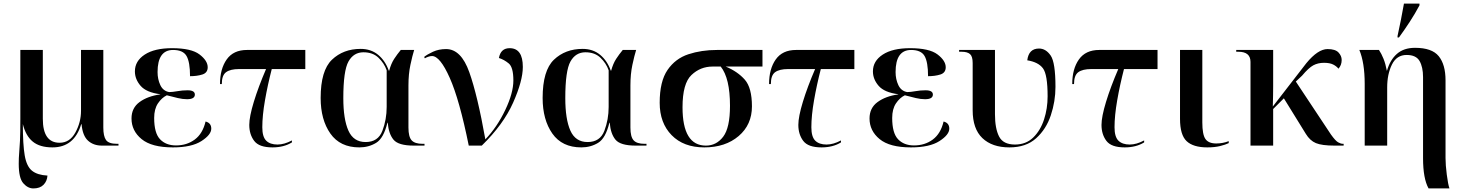

<svg xmlns="http://www.w3.org/2000/svg" viewBox="-20 -816 8221 1076"><path d="M167 240Q204 240 224 219.5Q244 199 246 168Q189 165 159 140.5Q129 116 118.5 55Q108 -6 108 -121Q124 -55 163.5 -22.5Q203 10 274 10Q396 10 435 -120H437Q443 -55 473.5 -27.5Q504 0 551 0H644V-10H636Q589 -10 574 -31.5Q559 -53 559 -101V-536H434V-195Q434 -131 402.5 -73.5Q371 -16 314 -16Q220 -16 220 -150V-536H94V-147Q94 -70 92 -28Q90 14 87.5 41Q85 68 85 102Q85 182 110.5 211Q136 240 167 240Z M949 10Q1054 10 1109 -25.5Q1164 -61 1164 -95Q1164 -127 1132 -135Q1116 -67 1071.5 -34Q1027 -1 966 -1Q910 -1 877 -35.5Q844 -70 844 -155Q844 -205 865 -236.5Q886 -268 915 -282Q949 -273 976.5 -266.5Q1004 -260 1028 -260Q1072 -260 1072 -286Q1072 -310 1031 -310Q1002 -310 974 -305Q946 -300 928 -300Q894 -306 878.5 -339Q863 -372 863 -412Q863 -536 950 -536Q1006 -536 1025.5 -502Q1045 -468 1045 -389Q1084 -389 1114 -398.5Q1144 -408 1144 -439Q1144 -476 1098 -511Q1052 -546 944 -546Q846 -546 791 -510Q736 -474 736 -416Q736 -372 768 -335Q800 -298 878 -288V-287Q807 -277 762 -244Q717 -211 717 -152Q717 -83 773.5 -36.5Q830 10 949 10Z M1507 10Q1571 10 1616 -18V-29Q1573 -6 1535 -6Q1494 -6 1472 -27.5Q1450 -49 1450 -103Q1450 -168 1465 -254Q1480 -340 1503 -429H1691V-536H1364Q1288 -536 1250.5 -483Q1213 -430 1213 -345H1223Q1223 -394 1247 -411.5Q1271 -429 1320 -429H1471Q1428 -329 1402.5 -245.5Q1377 -162 1377 -116Q1377 -63 1404.5 -26.5Q1432 10 1507 10Z M1994 10Q2046 10 2088 -15.5Q2130 -41 2151 -128H2153Q2158 -66 2185.5 -33Q2213 0 2299 0H2359V-10H2348Q2305 -10 2287 -29.5Q2269 -49 2269 -101V-337Q2269 -401 2280 -452.5Q2291 -504 2301 -536H2226Q2206 -512 2189 -486Q2172 -460 2161 -420H2159Q2139 -476 2099 -509Q2059 -542 2001 -542Q1904 -542 1840.5 -481.5Q1777 -421 1777 -267Q1777 -145 1831.5 -67.5Q1886 10 1994 10ZM2029 -20Q1961 -20 1932.5 -84Q1904 -148 1904 -266Q1904 -420 1933 -471.5Q1962 -523 2017 -523Q2069 -523 2101 -492.5Q2133 -462 2147 -422V-217Q2147 -146 2123 -83Q2099 -20 2029 -20Z M2607 0H2680Q2801 -118 2855.5 -240.5Q2910 -363 2910 -441Q2910 -546 2836 -546Q2786 -546 2776 -491Q2805 -482 2831 -460.5Q2857 -439 2857 -365Q2857 -295 2811.5 -199.5Q2766 -104 2700 -35Q2656 -282 2610 -411.5Q2564 -541 2480 -541Q2439 -541 2406.5 -526Q2374 -511 2357 -497L2361 -489Q2366 -493 2378.5 -497.5Q2391 -502 2401 -502Q2446 -502 2500.5 -379.5Q2555 -257 2607 0Z M3238 10Q3290 10 3332 -15.5Q3374 -41 3395 -128H3397Q3402 -66 3429.5 -33Q3457 0 3543 0H3603V-10H3592Q3549 -10 3531 -29.5Q3513 -49 3513 -101V-337Q3513 -401 3524 -452.5Q3535 -504 3545 -536H3470Q3450 -512 3433 -486Q3416 -460 3405 -420H3403Q3383 -476 3343 -509Q3303 -542 3245 -542Q3148 -542 3084.5 -481.5Q3021 -421 3021 -267Q3021 -145 3075.5 -67.5Q3130 10 3238 10ZM3273 -20Q3205 -20 3176.5 -84Q3148 -148 3148 -266Q3148 -420 3177 -471.5Q3206 -523 3261 -523Q3313 -523 3345 -492.5Q3377 -462 3391 -422V-217Q3391 -146 3367 -83Q3343 -20 3273 -20Z M3927 10Q4045 10 4119.5 -53.5Q4194 -117 4194 -220Q4194 -324 4154 -369.5Q4114 -415 4047 -443H4253V-536H3998Q3911 -536 3838 -512Q3765 -488 3721 -424Q3677 -360 3677 -240Q3677 -127 3744 -58.5Q3811 10 3927 10ZM3936 0Q3805 0 3805 -215Q3805 -348 3855 -395.5Q3905 -443 3973 -443H4019Q4071 -378 4071 -223Q4071 -100 4033 -50Q3995 0 3936 0Z M4584 10Q4648 10 4693 -18V-29Q4650 -6 4612 -6Q4571 -6 4549 -27.5Q4527 -49 4527 -103Q4527 -168 4542 -254Q4557 -340 4580 -429H4768V-536H4441Q4365 -536 4327.5 -483Q4290 -430 4290 -345H4300Q4300 -394 4324 -411.5Q4348 -429 4397 -429H4548Q4505 -329 4479.5 -245.5Q4454 -162 4454 -116Q4454 -63 4481.5 -26.5Q4509 10 4584 10Z M5085 10Q5190 10 5245 -25.5Q5300 -61 5300 -95Q5300 -127 5268 -135Q5252 -67 5207.5 -34Q5163 -1 5102 -1Q5046 -1 5013 -35.5Q4980 -70 4980 -155Q4980 -205 5001 -236.5Q5022 -268 5051 -282Q5085 -273 5112.5 -266.5Q5140 -260 5164 -260Q5208 -260 5208 -286Q5208 -310 5167 -310Q5138 -310 5110 -305Q5082 -300 5064 -300Q5030 -306 5014.5 -339Q4999 -372 4999 -412Q4999 -536 5086 -536Q5142 -536 5161.5 -502Q5181 -468 5181 -389Q5220 -389 5250 -398.5Q5280 -408 5280 -439Q5280 -476 5234 -511Q5188 -546 5080 -546Q4982 -546 4927 -510Q4872 -474 4872 -416Q4872 -372 4904 -335Q4936 -298 5014 -288V-287Q4943 -277 4898 -244Q4853 -211 4853 -152Q4853 -83 4909.5 -36.5Q4966 10 5085 10Z M5637 10Q5730 10 5786.5 -41Q5843 -92 5869 -170Q5895 -248 5895 -329Q5895 -466 5868 -505Q5841 -544 5803 -544Q5745 -544 5737 -478Q5799 -468 5825 -433Q5851 -398 5851 -276Q5851 -208 5831 -146.5Q5811 -85 5770.5 -45.5Q5730 -6 5668 -6Q5602 -6 5579 -51Q5556 -96 5556 -176V-536H5355V-526H5369Q5401 -526 5416 -513Q5431 -500 5431 -463V-198Q5431 -94 5485.5 -42Q5540 10 5637 10Z M6283 10Q6347 10 6392 -18V-29Q6349 -6 6311 -6Q6270 -6 6248 -27.5Q6226 -49 6226 -103Q6226 -168 6241 -254Q6256 -340 6279 -429H6467V-536H6140Q6064 -536 6026.5 -483Q5989 -430 5989 -345H5999Q5999 -394 6023 -411.5Q6047 -429 6096 -429H6247Q6204 -329 6178.5 -245.5Q6153 -162 6153 -116Q6153 -63 6180.5 -26.5Q6208 10 6283 10Z M6746 10Q6787 10 6817.5 2.5Q6848 -5 6866 -14V-25Q6833 -12 6796 -12Q6753 -12 6735.5 -37Q6718 -62 6718 -130V-536H6593V-150Q6593 -60 6630 -25Q6667 10 6746 10Z M6988 0H7115V-205L7175 -265L7298 -66Q7321 -28 7354.5 -14Q7388 0 7459 0H7510V-10H7506Q7494 -10 7479 -18.5Q7464 -27 7439 -62L7242 -359L7277 -392Q7314 -436 7340 -450Q7366 -464 7400 -464Q7432 -464 7451 -454.5Q7470 -445 7481 -431Q7499 -451 7499 -480Q7499 -503 7481 -522Q7463 -541 7420 -541Q7366 -541 7301 -462L7113 -219Q7114 -245 7114.5 -280.5Q7115 -316 7115 -334V-536H6908V-526H6920Q6988 -526 6988 -469Z M7986 240H8103Q8095 217 8088 162.5Q8081 108 8081 70V-366Q8081 -454 8043 -501Q8005 -548 7910 -548Q7847 -548 7808.5 -514Q7770 -480 7753 -420H7752Q7745 -458 7733.5 -486.5Q7722 -515 7708 -536H7598Q7628 -464 7628 -346V0H7754V-326Q7754 -400 7780.5 -454Q7807 -508 7863 -508Q7916 -508 7935.5 -474Q7955 -440 7955 -384V70Q7955 185 7986 240ZM7812 -606H7820Q7852 -650 7881 -694.5Q7910 -739 7935 -786V-796H7848Q7840 -752 7831 -705Q7822 -658 7812 -614Z"/></svg>

Font: Noto Serif Display Semi
Style: Regular
Weight: 600
Designer: Monotype Design Team
Foundry: Monotype Imaging Inc.
Version: Version 1.900